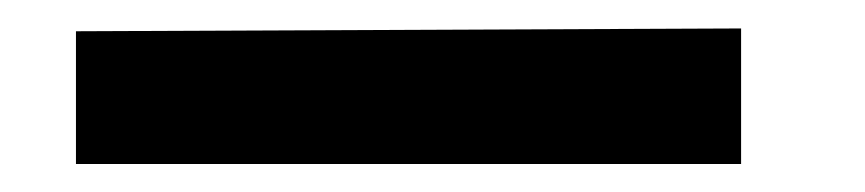

<svg xmlns="http://www.w3.org/2000/svg" viewBox="-20 -117 617 137"><path d="M508.8 0H34.2V-94.7L508.8 -96.7Z"/></svg>

Font: Ponnala
Style: Regular
Weight: 400
Designer: Appaji Ambarisha Darbha
Version: Version 1.0.3